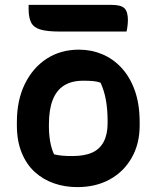

<svg xmlns="http://www.w3.org/2000/svg" viewBox="-20 -753 640 785"><path d="M303 -550Q353 -550 397.5 -531.5Q442 -513 476.5 -476Q511 -439 531 -383.5Q551 -328 551 -253V-240Q551 -165 518.5 -108Q486 -51 429 -19.5Q372 12 296 12Q245 12 200.5 -3.5Q156 -19 122 -50Q88 -81 68.5 -129Q49 -177 49 -241V-254Q49 -343 81.5 -409.5Q114 -476 171 -513Q228 -550 303 -550ZM320 -423Q273 -423 242 -403.5Q211 -384 195.5 -344.5Q180 -305 180 -244V-237Q180 -204 185 -175Q190 -146 201 -122Q218 -118 235 -116.5Q252 -115 276 -115Q325 -115 356.5 -129Q388 -143 404 -173.5Q420 -204 420 -250V-257Q420 -305 413 -344Q406 -383 391 -415Q377 -420 360.5 -421.5Q344 -423 320 -423ZM97 -733H437Q475 -733 489 -719Q503 -705 503 -670Q503 -662 502 -653.5Q501 -645 500 -637.5Q499 -630 497 -624H225Q172 -624 144.5 -632.5Q117 -641 107 -661.5Q97 -682 97 -716Q97 -719 97 -722.5Q97 -726 97 -728.5Q97 -731 97 -733Z"/></svg>

Font: Recursive Monospace Casual
Style: Bold
Weight: 700
Version: Version 1.047